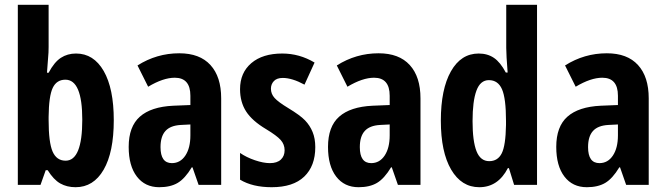

<svg xmlns="http://www.w3.org/2000/svg" viewBox="-20 -780 2807 810"><path d="M300.8 -554.2Q375 -554.2 417.5 -480.5Q460 -406.7 460 -272.9Q460 -137.7 417.2 -64Q374.5 9.8 298.8 9.8Q262.2 9.8 234.1 -6.1Q206.1 -22 181.2 -62H172.9L150.9 0H55.2V-759.8H185.1V-582Q185.1 -570.8 184.6 -558.6Q184.1 -546.4 178.2 -473.1H185.1Q209 -518.1 236.8 -536.1Q264.6 -554.2 300.8 -554.2ZM255.9 -443.8Q218.8 -443.8 202.4 -409.2Q186 -374.5 185.1 -287.1V-273.9Q185.1 -179.2 201.9 -140.6Q218.8 -102.1 256.8 -102.1Q327.1 -102.1 327.1 -274.9Q327.1 -443.8 255.9 -443.8Z M817.9 0 792 -74.2H789.1Q760.3 -26.4 729.5 -8.3Q698.7 9.8 651.9 9.8Q591.8 9.8 557.4 -35.2Q522.9 -80.1 522.9 -160.2Q522.9 -246.1 570.1 -287.8Q617.2 -329.6 710.9 -334L783.2 -336.9V-376Q783.2 -452.1 717.3 -452.1Q668.5 -452.1 605 -414.1L560.1 -503.9Q641.1 -555.2 736.3 -555.2Q822.8 -555.2 867.9 -505.6Q913.1 -456.1 913.1 -365.2V0ZM705.1 -91.8Q740.7 -91.8 762 -123.8Q783.2 -155.8 783.2 -209V-254.9L743.2 -252.9Q698.7 -250.5 678 -227.5Q657.2 -204.6 657.2 -159.2Q657.2 -91.8 705.1 -91.8Z M1310.1 -159.2Q1310.1 -79.6 1263.4 -34.9Q1216.8 9.8 1126 9.8Q1045.4 9.8 992.7 -22V-134.8Q1019.5 -116.2 1055.4 -104Q1091.3 -91.8 1118.7 -91.8Q1148.9 -91.8 1164.8 -106.7Q1180.7 -121.6 1180.7 -146Q1180.7 -170.9 1164.1 -189.5Q1147.5 -208 1103 -234.9Q1043.9 -270 1018.3 -309.8Q992.7 -349.6 992.7 -403.8Q992.7 -473.1 1040.3 -513.7Q1087.9 -554.2 1170.9 -554.2Q1243.2 -554.2 1307.1 -516.1L1264.6 -422.9Q1212.4 -451.2 1172.9 -451.2Q1147.9 -451.2 1135.5 -438Q1123 -424.8 1123 -405.8Q1123 -383.8 1138.4 -366.7Q1153.8 -349.6 1195.8 -324.2Q1246.6 -293.5 1267.1 -272Q1287.6 -250.5 1298.8 -223.1Q1310.1 -195.8 1310.1 -159.2Z M1658.7 0 1632.8 -74.2H1629.9Q1601.1 -26.4 1570.3 -8.3Q1539.6 9.8 1492.7 9.8Q1432.6 9.8 1398.2 -35.2Q1363.8 -80.1 1363.8 -160.2Q1363.8 -246.1 1410.9 -287.8Q1458 -329.6 1551.8 -334L1624 -336.9V-376Q1624 -452.1 1558.1 -452.1Q1509.3 -452.1 1445.8 -414.1L1400.9 -503.9Q1481.9 -555.2 1577.1 -555.2Q1663.6 -555.2 1708.7 -505.6Q1753.9 -456.1 1753.9 -365.2V0ZM1545.9 -91.8Q1581.5 -91.8 1602.8 -123.8Q1624 -155.8 1624 -209V-254.9L1584 -252.9Q1539.6 -250.5 1518.8 -227.5Q1498 -204.6 1498 -159.2Q1498 -91.8 1545.9 -91.8Z M2002 9.8Q1926.8 9.8 1883.3 -64.5Q1839.8 -138.7 1839.8 -271Q1839.8 -403.8 1882.3 -479Q1924.8 -554.2 1999.5 -554.2Q2036.6 -554.2 2063.7 -535.9Q2090.8 -517.6 2113.8 -474.1H2121.6Q2115.7 -548.3 2115.7 -578.1V-759.8H2245.6V0H2148.9L2127 -70.8H2122.6Q2081.1 9.8 2002 9.8ZM2043.9 -100.1Q2080.1 -100.1 2096.7 -133.1Q2113.3 -166 2114.7 -252.9V-270Q2114.7 -364.7 2097.9 -403.3Q2081.1 -441.9 2042.5 -441.9Q2006.3 -441.9 1990 -397.7Q1973.6 -353.5 1973.6 -269Q1973.6 -184.6 1990.2 -142.3Q2006.8 -100.1 2043.9 -100.1Z M2621.6 0 2595.7 -74.2H2592.8Q2564 -26.4 2533.2 -8.3Q2502.4 9.8 2455.6 9.8Q2395.5 9.8 2361.1 -35.2Q2326.7 -80.1 2326.7 -160.2Q2326.7 -246.1 2373.8 -287.8Q2420.9 -329.6 2514.6 -334L2586.9 -336.9V-376Q2586.9 -452.1 2521 -452.1Q2472.2 -452.1 2408.7 -414.1L2363.8 -503.9Q2444.8 -555.2 2540 -555.2Q2626.5 -555.2 2671.6 -505.6Q2716.8 -456.1 2716.8 -365.2V0ZM2508.8 -91.8Q2544.4 -91.8 2565.7 -123.8Q2586.9 -155.8 2586.9 -209V-254.9L2546.9 -252.9Q2502.4 -250.5 2481.7 -227.5Q2460.9 -204.6 2460.9 -159.2Q2460.9 -91.8 2508.8 -91.8Z"/></svg>

Font: TypoPRO Open Sans Condensed
Style: Bold
Weight: 700
Width: 3
Foundry: Ascender Corporation
Version: Version 1.11